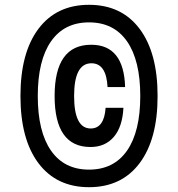

<svg xmlns="http://www.w3.org/2000/svg" viewBox="-20 -799 740 798"><path d="M350 -21Q215 -21 140 -120.5Q65 -220 65 -400Q65 -580 140 -679.5Q215 -779 350 -779Q485 -779 560 -679.5Q635 -580 635 -400Q635 -220 560 -120.5Q485 -21 350 -21ZM350 -94Q453 -94 508 -173Q563 -252 563 -400Q563 -548 508 -627Q453 -706 350 -706Q247 -706 192 -627Q137 -548 137 -400Q137 -252 192 -173Q247 -94 350 -94ZM493 -351Q489 -272 453 -230Q417 -188 356 -188Q207 -188 207 -400Q207 -613 359 -613Q495 -613 500 -437H427Q422 -536 360 -536Q288 -536 288 -400Q288 -265 357 -265Q413 -265 419 -351Z"/></svg>

Font: Martian Mono Light
Style: Regular
Weight: 300
Monospace: yes
Designer: Roman Shamin
Foundry: Evil Martians
Version: Version 1.000; ttfautohint (v1.8.4.7-5d5b)